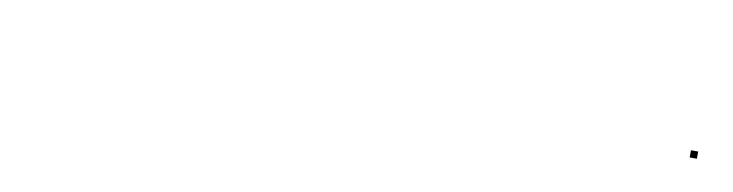

<svg xmlns="http://www.w3.org/2000/svg" viewBox="-20 -143 500 131"><g transform="rotate(10 230.0 -77.5)"><path d="M454.5 -74.5H459.5V-79.5H454.5Z"/></g></svg>

Font: FRB American Cursive Just Endings
Style: Italic
Weight: 400
Italic angle: -25°
Version: Version 2.0;Modular Font Editor K font №1